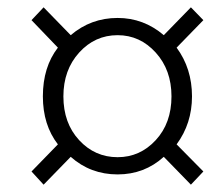

<svg xmlns="http://www.w3.org/2000/svg" viewBox="-20 -627 575 524"><path d="M99 -123 66 -159 138 -233Q97 -286 97 -364Q97 -444 138 -497L66 -572L99 -607L173 -531Q228 -578 301 -578Q372 -578 427 -531L501 -607L535 -572L462 -497Q504 -440 504 -364Q504 -290 462 -233L535 -159L501 -123L427 -199Q374 -151 301 -151Q227 -151 173 -199ZM301 -198Q362 -198 405 -244.5Q448 -291 448 -364Q448 -436 405 -483.5Q362 -531 301 -531Q239 -531 196 -483.5Q153 -436 153 -364Q153 -291 196 -244.5Q239 -198 301 -198Z"/></svg>

Font: NotoSansHansLight
Style: Regular
Weight: 300
Designer: Ryoko NISHIZUKA  (kana & ideographs); Paul D. Hunt (Latin, Greek & Cyrillic); Wenlong ZHANG  (bopomofo); Sandoll Communi
Foundry: Adobe Systems Incorporated
Version: Version 1.00;December 8, 2021;FontCreator 13.0.0.2675 64-bit